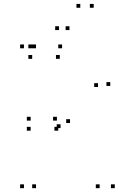

<svg xmlns="http://www.w3.org/2000/svg" viewBox="-20 -972 660 1002"><path d="M296 -303.5V-323.5H276V-303.5ZM500 10V-10H480V10ZM579 10V-10H559V10ZM345.5 -330V-350H325.5V-330ZM168 -720V-740H148V-720ZM105 -720V-740H85V-720ZM105 10V-10H85V10ZM168 10V-10H148V10ZM140 -290V-310H120V-290ZM284 -290V-310H264V-290ZM555.5 -523.5V-543.5H535.5V-523.5ZM304 -720V-740H284V-720ZM148 -720V-740H128V-720ZM148 -665V-685H128V-665ZM292 -665V-685H272V-665ZM491.5 -518V-538H471.5V-518ZM277 -342.5V-362.5H257V-342.5ZM140 -342.5V-362.5H120V-342.5ZM399 -931.5V-951.5H379V-931.5ZM469 -931.5V-951.5H449V-931.5ZM342.5 -815V-835H322.5V-815ZM288 -815V-835H268V-815Z"/></svg>

Font: Monaspace Neon Dots Var
Style: Regular
Weight: 400
Designer: Riley Cran and the Lettermatic Team
Version: Version 1.100 (Monaspace Neon Dots)